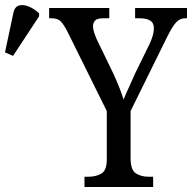

<svg xmlns="http://www.w3.org/2000/svg" viewBox="-30 -746 766 766"><path d="M307 0V-41H324Q353 -41 374.5 -53.5Q396 -66 396 -110V-303L239 -620Q224 -649 212 -661Q200 -673 177 -673H166V-714H406V-673H381Q357 -673 349 -663.5Q341 -654 341 -642Q341 -630 346 -615Q351 -600 356 -589L420 -457Q434 -427 445 -399.5Q456 -372 463 -349Q471 -369 484 -397Q497 -425 511 -457L566 -569Q584 -607 584 -633Q584 -655 569 -664Q554 -673 529 -673H509V-714H716V-673H707Q688 -673 672.5 -656.5Q657 -640 635 -595L491 -303V-115Q491 -68 512 -54.5Q533 -41 561 -41H581V0ZM22 -523 -10 -537 23 -693Q28 -719 46 -724Q64 -729 86 -719.5Q108 -710 126 -693V-681Z"/></svg>

Font: Noto Serif Condensed
Style: Regular
Weight: 400
Width: 3
Designer: Monotype Design Team
Foundry: Monotype Imaging Inc.
Version: Version 2.013; ttfautohint (v1.8.4.7-5d5b)